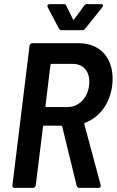

<svg xmlns="http://www.w3.org/2000/svg" viewBox="-20 -909 565 929"><path d="M393 -771 475 -874C481 -882 479 -889 469 -889H401C395 -889 390 -887 387 -881L339 -816C336 -812 334 -812 333 -816L301 -881C299 -887 294 -889 289 -889H220C211 -889 207 -882 211 -874L265 -771C268 -766 272 -763 278 -763H379C385 -763 390 -766 393 -771ZM364 0H457C466 0 469 -6 467 -14L388 -308C387 -311 389 -314 392 -315C462 -342 512 -407 523 -496C537 -617 473 -700 361 -700H136C130 -700 124 -695 123 -688L40 -12C39 -5 44 0 50 0H140C146 0 152 -5 153 -12L188 -296C188 -299 190 -301 193 -301H277C278 -301 280 -299 281 -297L351 -10C353 -4 357 0 364 0ZM230 -600H332C386 -600 419 -559 411 -495C403 -432 360 -391 306 -391H204C201 -391 200 -393 200 -396L224 -595C225 -598 227 -600 230 -600Z"/></svg>

Font: Barlow Semi Condensed SemiBold
Style: Italic
Weight: 600
Width: 4
Italic angle: -7°
Designer: Jeremy Tribby
Foundry: Tribby Type
Version: Version 1.422;hotconv 1.0.109;makeotfexe 2.5.65596